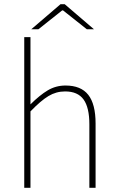

<svg xmlns="http://www.w3.org/2000/svg" viewBox="-20 -900 562 920"><path d="M96.2 0V-722.2H126V-399.9Q170.4 -444.3 209.2 -467.3Q248 -490.2 293.9 -490.2Q367.7 -490.2 402.8 -445.8Q438 -401.4 438 -308.1V0H408.2V-304.2Q408.2 -384.8 380.4 -423.3Q352.5 -461.9 292 -461.9Q249 -461.9 212.2 -439.7Q175.3 -417.5 126 -366.2V0ZM129.9 -759.8 270 -879.9H290L430.2 -759.8H396L282.2 -850.1H277.8L164.1 -759.8Z"/></svg>

Font: Source Sans 3 ExtraLight
Style: Regular
Weight: 200
Designer: Paul D. Hunt
Foundry: Adobe
Version: Version 3.052;hotconv 1.1.0;makeotfexe 2.6.0